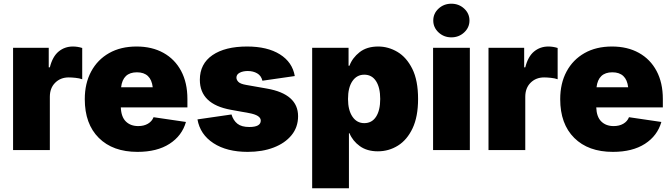

<svg xmlns="http://www.w3.org/2000/svg" viewBox="-20 -801 3587 1025"><path d="M49.8 0V-545.9H240.2V-441.4H246.1Q260.7 -499.5 293.2 -526.1Q325.7 -552.7 369.1 -552.7Q394 -552.7 418.9 -544.9V-377.9Q404.3 -383.3 383.1 -385.5Q361.8 -387.7 346.7 -387.7Q303.2 -387.7 274.7 -359.4Q246.1 -331.1 246.1 -284.2V0Z M713.9 9.8Q582.5 9.8 507.6 -64.7Q432.6 -139.2 432.6 -271.5Q432.6 -356 466.6 -419.2Q500.5 -482.4 562.5 -517.6Q624.5 -552.7 709 -552.7Q791.5 -552.7 852.5 -518.8Q913.6 -484.9 947 -422.1Q980.5 -359.4 980.5 -272.5V-227.5H625Q627 -176.8 652.1 -152.3Q677.2 -127.9 717.8 -127.9Q748 -127.9 769.5 -140.4Q791 -152.8 799.8 -175.3L972.7 -149.9Q951.7 -76.2 885 -33.2Q818.4 9.8 713.9 9.8ZM626.5 -335H795.4Q786.1 -415 710.9 -415Q635.7 -415 626.5 -335Z M1302.2 9.8Q1190.9 9.8 1119.6 -36.6Q1048.3 -83 1034.2 -163.6L1215.8 -189.9Q1225.6 -157.7 1247.6 -140.4Q1269.5 -123 1311 -123Q1372.1 -123 1372.1 -157.2Q1372.1 -186 1309.6 -197.3L1212.9 -214.8Q1046.9 -244.6 1046.9 -375Q1046.9 -460.4 1114.3 -506.6Q1181.6 -552.7 1298.8 -552.7Q1407.2 -552.7 1474.1 -511Q1541 -469.2 1553.7 -395L1380.9 -370.1Q1374.5 -397 1353 -409.4Q1331.5 -421.9 1302.7 -421.9Q1277.3 -421.9 1259.8 -412.8Q1242.2 -403.8 1242.2 -386.7Q1242.2 -374.5 1252.7 -363.8Q1263.2 -353 1293.9 -347.7L1405.3 -328.1Q1571.3 -298.8 1571.3 -180.7Q1571.3 -122.1 1536.4 -79.3Q1501.5 -36.6 1440.9 -13.4Q1380.4 9.8 1302.2 9.8Z M1646.5 204.1V-545.9H1840.8V-450.2H1845.7Q1861.3 -492.2 1899.9 -522.5Q1938.5 -552.7 1999 -552.7Q2053.2 -552.7 2101.8 -523.9Q2150.4 -495.1 2181.2 -433.3Q2211.9 -371.6 2211.9 -272.5Q2211.9 -178.2 2182.6 -116.2Q2153.3 -54.2 2104.5 -23.7Q2055.7 6.8 1997.1 6.8Q1939.5 6.8 1901.1 -20.8Q1862.8 -48.3 1845.7 -89.8H1842.8V204.1ZM1924.8 -143.6Q1965.3 -143.6 1987.5 -177.7Q2009.8 -211.9 2009.8 -272.5Q2009.8 -333.5 1987.5 -367.9Q1965.3 -402.3 1924.8 -402.3Q1884.8 -402.3 1861.3 -367.9Q1837.9 -333.5 1837.9 -272.5Q1837.9 -213.4 1861.3 -178.5Q1884.8 -143.6 1924.8 -143.6Z M2292 0V-545.9H2488.3V0ZM2389.6 -601.6Q2349.6 -601.6 2321.3 -627.9Q2293 -654.3 2293 -691.4Q2293 -729 2321.3 -755.1Q2349.6 -781.2 2389.6 -781.2Q2429.7 -781.2 2458 -755.1Q2486.3 -729 2486.3 -691.4Q2486.3 -654.3 2458 -627.9Q2429.7 -601.6 2389.6 -601.6Z M2587.9 0V-545.9H2778.3V-441.4H2784.2Q2798.8 -499.5 2831.3 -526.1Q2863.8 -552.7 2907.2 -552.7Q2932.1 -552.7 2957 -544.9V-377.9Q2942.4 -383.3 2921.1 -385.5Q2899.9 -387.7 2884.8 -387.7Q2841.3 -387.7 2812.7 -359.4Q2784.2 -331.1 2784.2 -284.2V0Z M3252 9.8Q3120.6 9.8 3045.7 -64.7Q2970.7 -139.2 2970.7 -271.5Q2970.7 -356 3004.6 -419.2Q3038.6 -482.4 3100.6 -517.6Q3162.6 -552.7 3247.1 -552.7Q3329.6 -552.7 3390.6 -518.8Q3451.7 -484.9 3485.1 -422.1Q3518.6 -359.4 3518.6 -272.5V-227.5H3163.1Q3165 -176.8 3190.2 -152.3Q3215.3 -127.9 3255.9 -127.9Q3286.1 -127.9 3307.6 -140.4Q3329.1 -152.8 3337.9 -175.3L3510.7 -149.9Q3489.7 -76.2 3423.1 -33.2Q3356.4 9.8 3252 9.8ZM3164.6 -335H3333.5Q3324.2 -415 3249 -415Q3173.8 -415 3164.6 -335Z"/></svg>

Font: Inter Black
Style: Regular
Weight: 900
Designer: Rasmus Andersson
Foundry: rsms
Version: Version 4.000;git-a52131595